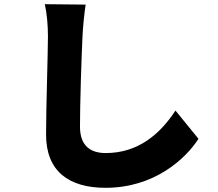

<svg xmlns="http://www.w3.org/2000/svg" viewBox="-20 -823 1040 917"><path d="M389 -801 194 -803C204 -758 209 -703 209 -649C209 -574 200 -306 200 -180C200 -5 309 74 484 74C717 74 866 -64 928 -160L818 -295C745 -183 640 -92 485 -92C417 -92 362 -122 362 -218C362 -328 369 -544 374 -649C376 -693 382 -754 389 -801Z"/></svg>

Font: Noto Sans HK Black
Style: Regular
Weight: 900
Designer: Ryoko NISHIZUKA 西塚涼子 (kana, bopomofo & ideographs); Paul D. Hunt (Latin, Greek & Cyrillic); Sandoll Communications 산돌커뮤니
Foundry: Adobe
Version: Version 2.004;hotconv 1.0.118;makeotfexe 2.5.65603